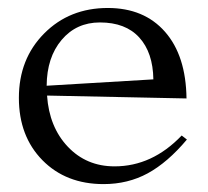

<svg xmlns="http://www.w3.org/2000/svg" viewBox="-20 -446 526 486"><path d="M368.2 -245.1Q367.2 -313 332.5 -351.1Q297.9 -389.2 232.9 -389.2Q173.3 -389.2 136 -345Q98.6 -300.8 98.1 -229ZM27.8 -198.2Q27.8 -296.9 91.8 -361.3Q155.8 -425.8 252.9 -425.8Q344.7 -425.8 397.7 -365.5Q450.7 -305.2 452.1 -196.8L99.1 -204.1Q104.5 -124.5 151.6 -74.7Q198.7 -24.9 270 -24.9Q365.2 -24.9 439.9 -103L453.1 -92.8Q404.3 -34.7 354 -7.3Q303.7 20 242.2 20Q147 20 87.4 -40.5Q27.8 -101.1 27.8 -198.2Z"/></svg>

Font: Halibut
Style: Regular
Weight: 400
Designer: Matteo Maggi
Foundry: Collletttivo
Version: Version 3.080 | FøM Fix